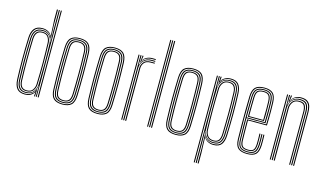

<svg xmlns="http://www.w3.org/2000/svg" viewBox="-108 -1155 2905 1711"><g transform="rotate(15 1344.5 -300.0)"><path d="M277.5 0H268.5V-800H277.5ZM259.2 0H250.8L252.5 -100.2H250.2Q246.5 -59.2 220.5 -34.5Q194.5 -9.8 152.5 -9.8Q110.5 -9.8 90.8 -34.4Q71 -59 69 -107.5Q65.5 -201.2 65.4 -295.1Q65.2 -389 69 -492.5Q70.8 -536.8 91.1 -563.4Q111.5 -590 157.8 -590Q198 -590 222 -565.5Q246 -541 249.8 -502H252L250.2 -609.8V-800H259.2ZM149.2 6.2Q99.2 6.2 76.4 -22.6Q53.5 -51.5 51 -107.2Q47.2 -199.5 47.2 -294.6Q47.2 -389.8 51 -492.2Q53.2 -547.5 77.5 -576.6Q101.8 -605.8 152.5 -605.8Q179.8 -605.8 202.9 -594.2Q226 -582.8 237.5 -559.8H239.8L232.2 -706V-800H241.8V-664.5L247 -537.8H243.5Q233.2 -568 209.8 -582.9Q186.2 -597.8 154.8 -597.8Q104 -597.8 83 -568.1Q62 -538.5 60.2 -492.8Q56.2 -394.5 56.2 -300.8Q56.2 -207 60.2 -107.2Q62.2 -57.8 82.6 -29.8Q103 -1.8 150.8 -1.8Q186 -1.8 211 -19.8Q236 -37.8 244.5 -65.5H246.8L243.2 0H234.8L235 -5.8L237.8 -38.5H236Q210.5 6.2 149.2 6.2ZM156 -17.5Q203.2 -17.5 224.6 -47.1Q246 -76.8 247 -109.8Q249.8 -206.8 250 -301.2Q250.2 -395.8 247 -490.5Q246.2 -512 237.4 -533.1Q228.5 -554.2 209.4 -568.1Q190.2 -582 159 -582Q116.8 -582 98.1 -557.5Q79.5 -533 78.2 -492.5Q75.8 -422.8 75.1 -360.9Q74.5 -299 75.2 -237.4Q76 -175.8 78.2 -107.2Q79.5 -65.5 96.8 -41.5Q114 -17.5 156 -17.5ZM157.8 -25.8Q120.2 -25.8 104.2 -47.5Q88.2 -69.2 87.2 -107.8Q83.8 -212 84 -305.4Q84.2 -398.8 87.2 -492.5Q88.2 -531.2 105.8 -552.8Q123.2 -574.2 160.2 -574.2Q203.2 -574.2 220.2 -547.6Q237.2 -521 238.2 -490.8Q241.2 -396 241.4 -303.1Q241.5 -210.2 238.2 -110Q237.2 -77.8 218.2 -51.8Q199.2 -25.8 157.8 -25.8ZM158 -33.8Q195.5 -33.8 211.9 -57.2Q228.2 -80.8 229.2 -110Q232.5 -211 232.4 -304.8Q232.2 -398.5 229.2 -490.5Q228.2 -518.5 213.4 -542.4Q198.5 -566.2 160.5 -566.2Q127.8 -566.2 112.5 -546.2Q97.2 -526.2 96.2 -492Q93 -396.8 93 -303.5Q93 -210.2 96.2 -108Q97.2 -72.8 111.4 -53.2Q125.5 -33.8 158 -33.8Z M496.8 6Q439.5 6 413.6 -20.1Q387.8 -46.2 386 -105.5Q382.5 -205.5 382.5 -299.4Q382.5 -393.2 386 -494.8Q388.2 -557.2 415.8 -581.6Q443.2 -606 496.8 -606Q554.8 -606 580.1 -579.5Q605.5 -553 607.8 -493.8Q611 -394.2 611.1 -300Q611.2 -205.8 607.8 -104.8Q605.5 -42.8 578 -18.4Q550.5 6 496.8 6ZM496.8 -2Q544.2 -2 570.4 -23.8Q596.5 -45.5 598.5 -104.8Q602 -206 602 -298.8Q602 -391.5 598.5 -493.2Q596.8 -547.5 573.8 -572.8Q550.8 -598 496.8 -598Q445.8 -598 421.2 -574.2Q396.8 -550.5 394.8 -492.2Q391.8 -402 391.6 -306.2Q391.5 -210.5 395 -105Q397 -46.5 422.6 -24.2Q448.2 -2 496.8 -2ZM496.8 -9.8Q448.8 -9.8 427.2 -32.5Q405.8 -55.2 404 -107.5Q401 -197 400.8 -295Q400.5 -393 404 -492.5Q405.8 -546.5 428.2 -568.4Q450.8 -590.2 496.8 -590.2Q541.5 -590.2 564.6 -569.1Q587.8 -548 589.5 -494.2Q592.5 -397.2 592.8 -302.5Q593 -207.8 589.8 -107Q587.8 -53.5 565.4 -31.6Q543 -9.8 496.8 -9.8ZM496.8 -17.8Q538.2 -17.8 558.5 -37.8Q578.8 -57.8 580.5 -107.2Q583.5 -195.2 583.6 -292.2Q583.8 -389.2 580.5 -492Q579 -542.2 558.5 -562.2Q538 -582.2 496.8 -582.2Q455.2 -582.2 435 -562.1Q414.8 -542 413 -492.2Q410.2 -404.8 410 -308Q409.8 -211.2 413 -107.2Q414.8 -56.8 435.6 -37.2Q456.5 -17.8 496.8 -17.8ZM496.8 -25.8Q461.5 -25.8 442.5 -43.2Q423.5 -60.8 422.2 -107.5Q415.8 -298.2 422.2 -491.8Q423.5 -536.8 441.5 -555.5Q459.5 -574.2 496.8 -574.2Q532.2 -574.2 551.1 -556.5Q570 -538.8 571.5 -492Q574.5 -397.2 574.6 -300.5Q574.8 -203.8 571.5 -107.8Q570 -62.2 551.8 -44Q533.5 -25.8 496.8 -25.8ZM496.8 -33.8Q530.2 -33.8 545.6 -51Q561 -68.2 562.2 -108Q565.2 -199 565.5 -293.6Q565.8 -388.2 562.2 -491.8Q561 -534 544.6 -550.1Q528.2 -566.2 496.8 -566.2Q463 -566.2 447.8 -548.8Q432.5 -531.2 431.2 -491.2Q428 -393.8 428 -302Q428 -210.2 431.2 -107.8Q432.5 -66 448.9 -49.9Q465.2 -33.8 496.8 -33.8Z M819.8 6Q762.5 6 736.6 -20.1Q710.8 -46.2 709 -105.5Q705.5 -205.5 705.5 -299.4Q705.5 -393.2 709 -494.8Q711.2 -557.2 738.8 -581.6Q766.2 -606 819.8 -606Q877.8 -606 903.1 -579.5Q928.5 -553 930.8 -493.8Q934 -394.2 934.1 -300Q934.2 -205.8 930.8 -104.8Q928.5 -42.8 901 -18.4Q873.5 6 819.8 6ZM819.8 -2Q867.2 -2 893.4 -23.8Q919.5 -45.5 921.5 -104.8Q925 -206 925 -298.8Q925 -391.5 921.5 -493.2Q919.8 -547.5 896.8 -572.8Q873.8 -598 819.8 -598Q768.8 -598 744.2 -574.2Q719.8 -550.5 717.8 -492.2Q714.8 -402 714.6 -306.2Q714.5 -210.5 718 -105Q720 -46.5 745.6 -24.2Q771.2 -2 819.8 -2ZM819.8 -9.8Q771.8 -9.8 750.2 -32.5Q728.8 -55.2 727 -107.5Q724 -197 723.8 -295Q723.5 -393 727 -492.5Q728.8 -546.5 751.2 -568.4Q773.8 -590.2 819.8 -590.2Q864.5 -590.2 887.6 -569.1Q910.8 -548 912.5 -494.2Q915.5 -397.2 915.8 -302.5Q916 -207.8 912.8 -107Q910.8 -53.5 888.4 -31.6Q866 -9.8 819.8 -9.8ZM819.8 -17.8Q861.2 -17.8 881.5 -37.8Q901.8 -57.8 903.5 -107.2Q906.5 -195.2 906.6 -292.2Q906.8 -389.2 903.5 -492Q902 -542.2 881.5 -562.2Q861 -582.2 819.8 -582.2Q778.2 -582.2 758 -562.1Q737.8 -542 736 -492.2Q733.2 -404.8 733 -308Q732.8 -211.2 736 -107.2Q737.8 -56.8 758.6 -37.2Q779.5 -17.8 819.8 -17.8ZM819.8 -25.8Q784.5 -25.8 765.5 -43.2Q746.5 -60.8 745.2 -107.5Q738.8 -298.2 745.2 -491.8Q746.5 -536.8 764.5 -555.5Q782.5 -574.2 819.8 -574.2Q855.2 -574.2 874.1 -556.5Q893 -538.8 894.5 -492Q897.5 -397.2 897.6 -300.5Q897.8 -203.8 894.5 -107.8Q893 -62.2 874.8 -44Q856.5 -25.8 819.8 -25.8ZM819.8 -33.8Q853.2 -33.8 868.6 -51Q884 -68.2 885.2 -108Q888.2 -199 888.5 -293.6Q888.8 -388.2 885.2 -491.8Q884 -534 867.6 -550.1Q851.2 -566.2 819.8 -566.2Q786 -566.2 770.8 -548.8Q755.5 -531.2 754.2 -491.2Q751 -393.8 751 -302Q751 -210.2 754.2 -107.8Q755.5 -66 771.9 -49.9Q788.2 -33.8 819.8 -33.8Z M1069.2 -535.8 1075 -590.8V-600H1084.5V-595.5L1077.2 -555H1079Q1090.8 -577.5 1115 -589.1Q1139.2 -600.8 1166.2 -600.8Q1179 -600.8 1198.2 -600.2V-592Q1181 -592.5 1166.8 -592.5Q1134.2 -592.5 1109.5 -579Q1084.8 -565.5 1072.2 -535.8ZM1057 0V-600H1066.2V-577.8L1063.5 -512.2H1066.5Q1076.2 -545.5 1101 -564.8Q1125.8 -584 1163.5 -584Q1172.5 -584 1181.9 -583.9Q1191.2 -583.8 1198.2 -583.5V-575.2Q1191 -575.5 1181.4 -575.6Q1171.8 -575.8 1162.5 -575.8Q1128.8 -575.8 1107.6 -561.6Q1086.5 -547.5 1076.5 -526.4Q1066.5 -505.2 1066.5 -484.5V0ZM1039 0V-600H1048V0ZM1075.5 0V-485.2Q1075.5 -516.2 1095.8 -541.5Q1116 -566.8 1159.8 -566.8H1198.2V-558.5H1159.8Q1120.5 -558.5 1102.8 -536.5Q1085 -514.5 1085 -485.5V0Z M1314.2 0V-800H1323.5V0ZM1278 0V-800H1287V0ZM1296 0V-800H1305.2V0Z M1542.5 6Q1485.2 6 1459.4 -20.1Q1433.5 -46.2 1431.8 -105.5Q1428.2 -205.5 1428.2 -299.4Q1428.2 -393.2 1431.8 -494.8Q1434 -557.2 1461.5 -581.6Q1489 -606 1542.5 -606Q1600.5 -606 1625.9 -579.5Q1651.2 -553 1653.5 -493.8Q1656.8 -394.2 1656.9 -300Q1657 -205.8 1653.5 -104.8Q1651.2 -42.8 1623.8 -18.4Q1596.2 6 1542.5 6ZM1542.5 -2Q1590 -2 1616.1 -23.8Q1642.2 -45.5 1644.2 -104.8Q1647.8 -206 1647.8 -298.8Q1647.8 -391.5 1644.2 -493.2Q1642.5 -547.5 1619.5 -572.8Q1596.5 -598 1542.5 -598Q1491.5 -598 1467 -574.2Q1442.5 -550.5 1440.5 -492.2Q1437.5 -402 1437.4 -306.2Q1437.2 -210.5 1440.8 -105Q1442.8 -46.5 1468.4 -24.2Q1494 -2 1542.5 -2ZM1542.5 -9.8Q1494.5 -9.8 1473 -32.5Q1451.5 -55.2 1449.8 -107.5Q1446.8 -197 1446.5 -295Q1446.2 -393 1449.8 -492.5Q1451.5 -546.5 1474 -568.4Q1496.5 -590.2 1542.5 -590.2Q1587.2 -590.2 1610.4 -569.1Q1633.5 -548 1635.2 -494.2Q1638.2 -397.2 1638.5 -302.5Q1638.8 -207.8 1635.5 -107Q1633.5 -53.5 1611.1 -31.6Q1588.8 -9.8 1542.5 -9.8ZM1542.5 -17.8Q1584 -17.8 1604.2 -37.8Q1624.5 -57.8 1626.2 -107.2Q1629.2 -195.2 1629.4 -292.2Q1629.5 -389.2 1626.2 -492Q1624.8 -542.2 1604.2 -562.2Q1583.8 -582.2 1542.5 -582.2Q1501 -582.2 1480.8 -562.1Q1460.5 -542 1458.8 -492.2Q1456 -404.8 1455.8 -308Q1455.5 -211.2 1458.8 -107.2Q1460.5 -56.8 1481.4 -37.2Q1502.2 -17.8 1542.5 -17.8ZM1542.5 -25.8Q1507.2 -25.8 1488.2 -43.2Q1469.2 -60.8 1468 -107.5Q1461.5 -298.2 1468 -491.8Q1469.2 -536.8 1487.2 -555.5Q1505.2 -574.2 1542.5 -574.2Q1578 -574.2 1596.9 -556.5Q1615.8 -538.8 1617.2 -492Q1620.2 -397.2 1620.4 -300.5Q1620.5 -203.8 1617.2 -107.8Q1615.8 -62.2 1597.5 -44Q1579.2 -25.8 1542.5 -25.8ZM1542.5 -33.8Q1576 -33.8 1591.4 -51Q1606.8 -68.2 1608 -108Q1611 -199 1611.2 -293.6Q1611.5 -388.2 1608 -491.8Q1606.8 -534 1590.4 -550.1Q1574 -566.2 1542.5 -566.2Q1508.8 -566.2 1493.5 -548.8Q1478.2 -531.2 1477 -491.2Q1473.8 -393.8 1473.8 -302Q1473.8 -210.2 1477 -107.8Q1478.2 -66 1494.6 -49.9Q1511 -33.8 1542.5 -33.8Z M1797.5 200V61.2L1794.5 -62.2H1797Q1807.8 -32 1832.6 -17.1Q1857.5 -2.2 1888.5 -2.2Q1939 -2.2 1958 -31.8Q1977 -61.2 1979 -107.5Q1983.2 -211.8 1983.1 -303.4Q1983 -395 1979.2 -492.8Q1977.2 -542.5 1957.1 -570.4Q1937 -598.2 1889.2 -598.2Q1853.5 -598.2 1828.2 -580Q1803 -561.8 1794.8 -534.5H1792.5L1796.2 -600H1805V-594.2L1801.5 -561.5H1803.2Q1815 -582.2 1838.5 -594.2Q1862 -606.2 1890.8 -606.2Q1940.8 -606.2 1963.2 -577.4Q1985.8 -548.5 1988.2 -493Q1992.2 -398.8 1992.1 -304.5Q1992 -210.2 1988 -107.8Q1986 -52.5 1963.8 -23.4Q1941.5 5.8 1890.8 5.8Q1863.2 5.8 1839.6 -6Q1816 -17.8 1804.5 -40.2H1802.2L1807 106V200ZM1761.8 200V-600H1770.8V200ZM1779.8 200V-600H1789L1786.8 -499.8H1789Q1792.8 -541 1819.1 -565.6Q1845.5 -590.2 1887.5 -590.2Q1929 -590.2 1948.6 -565.8Q1968.2 -541.2 1970.2 -492.5Q1974 -397.2 1974 -304Q1974 -210.8 1970.2 -107.5Q1968.5 -62.2 1949.8 -36.2Q1931 -10.2 1885.8 -10Q1844.2 -9.8 1819.5 -34.6Q1794.8 -59.5 1789.8 -98H1787.5L1789 7.5V200ZM1884.5 -18Q1926.8 -18 1943.2 -42.6Q1959.8 -67.2 1961 -106.2Q1964.2 -201.8 1964.5 -295.5Q1964.8 -389.2 1961.5 -491.5Q1959.8 -537.5 1941.5 -560Q1923.2 -582.5 1884 -582.5Q1837 -582.5 1815.1 -553.1Q1793.2 -523.8 1792.2 -490.5Q1786.2 -287.8 1792.2 -109.8Q1793.5 -77 1815.4 -47.5Q1837.2 -18 1884.5 -18ZM1883 -25.8Q1840 -25.8 1821 -51.9Q1802 -78 1800.8 -109.2Q1797.8 -201 1797.8 -295.4Q1797.8 -389.8 1800.8 -490Q1802 -522.2 1821 -548.2Q1840 -574.2 1882.2 -574.2Q1919.5 -574.2 1935.2 -552.6Q1951 -531 1952.2 -492.2Q1955.5 -392.5 1955.4 -300.5Q1955.2 -208.5 1952 -107.8Q1950.8 -67.8 1935 -46.8Q1919.2 -25.8 1883 -25.8ZM1882.8 -33.8Q1913.8 -33.8 1927.8 -52.4Q1941.8 -71 1943 -108Q1946.2 -207.8 1946.4 -298.8Q1946.5 -389.8 1943.2 -492Q1942.2 -527.2 1928.2 -546.8Q1914.2 -566.2 1882 -566.2Q1844.5 -566.2 1827.8 -542.6Q1811 -519 1810 -490Q1803.5 -300.8 1810 -109.5Q1811 -80 1828.1 -56.9Q1845.2 -33.8 1882.8 -33.8Z M2201 6Q2144 6 2117.2 -18Q2090.5 -42 2089 -101.2Q2087.5 -161.8 2087 -229.8Q2086.5 -297.8 2087 -366.4Q2087.5 -435 2089.2 -497.5Q2090.8 -554 2116 -580Q2141.2 -606 2200.5 -606Q2253.8 -606 2279.6 -582Q2305.5 -558 2308 -498.8Q2309 -472.5 2309.5 -414.9Q2310 -357.2 2307.2 -285.2H2132.2Q2132.2 -234.5 2132.9 -191.2Q2133.5 -148 2134.5 -103.8Q2135.2 -64.5 2149.5 -49.1Q2163.8 -33.8 2201 -33.8Q2235 -33.8 2248 -47.9Q2261 -62 2262.8 -103.5Q2263.5 -120.8 2263.2 -145.9Q2263 -171 2261.8 -199.2H2270.8Q2272 -170 2272.2 -145.6Q2272.5 -121.2 2271.8 -103Q2269.8 -58 2254.4 -41.9Q2239 -25.8 2201 -25.8Q2159.5 -25.8 2142.9 -42.9Q2126.2 -60 2125.2 -103Q2124.2 -141.8 2123.8 -193.8Q2123.2 -245.8 2123.2 -293.2H2298.5Q2301 -363 2300.5 -417.9Q2300 -472.8 2299 -498.8Q2296.8 -556.2 2271.8 -577.1Q2246.8 -598 2200.5 -598Q2144.8 -598 2122.2 -573.5Q2099.8 -549 2098.2 -497Q2095.8 -403 2095.8 -298.2Q2095.8 -193.5 2098 -101.8Q2099.5 -46.2 2123.8 -24.1Q2148 -2 2201 -2Q2252.5 -2 2274.5 -24Q2296.5 -46 2299 -101.8Q2299.8 -118.5 2299.6 -144.8Q2299.5 -171 2298 -199.2H2307.2Q2308.2 -173.8 2308.6 -147.5Q2309 -121.2 2308.2 -101.2Q2305.5 -42.5 2281.4 -18.2Q2257.2 6 2201 6ZM2201 -9.8Q2151 -9.8 2129.8 -30.5Q2108.5 -51.2 2107.2 -102Q2105.5 -165.5 2105 -234.9Q2104.5 -304.2 2105.1 -371.6Q2105.8 -439 2107.2 -496.2Q2108.5 -548.5 2130.6 -569.4Q2152.8 -590.2 2200.5 -590.2Q2244.2 -590.2 2266 -570.4Q2287.8 -550.5 2290 -497.8Q2290.8 -477 2291.4 -424Q2292 -371 2289.5 -301.2H2114Q2114 -244 2114.5 -199.4Q2115 -154.8 2116 -102.8Q2116.8 -56.2 2135.2 -37Q2153.8 -17.8 2201 -17.8Q2244 -17.8 2261.2 -36Q2278.5 -54.2 2280.8 -102.5Q2281.5 -120 2281.4 -145.1Q2281.2 -170.2 2279.8 -199.2H2289Q2291.8 -143.8 2290 -102.2Q2287.5 -49.8 2268 -29.8Q2248.5 -9.8 2201 -9.8ZM2114 -309H2280.8Q2282.8 -370 2282.2 -423Q2281.8 -476 2280.8 -497.2Q2278.8 -545 2260.1 -563.6Q2241.5 -582.2 2200.5 -582.2Q2157 -582.2 2137.2 -563.4Q2117.5 -544.5 2116.2 -496Q2115.2 -459.8 2114.8 -410.1Q2114.2 -360.5 2114 -309ZM2123.2 -317Q2123.2 -358.8 2123.8 -403.1Q2124.2 -447.5 2125.5 -495.8Q2126.5 -539.5 2143.5 -556.9Q2160.5 -574.2 2200.5 -574.2Q2237.2 -574.2 2253.6 -557.6Q2270 -541 2271.8 -497Q2272.5 -477.8 2273.1 -429.9Q2273.8 -382 2271.5 -317ZM2132.5 -325H2262.8Q2264.5 -383 2264 -430.6Q2263.5 -478.2 2262.8 -496.8Q2261 -537 2246.8 -551.6Q2232.5 -566.2 2200.5 -566.2Q2164.5 -566.2 2149.9 -550.8Q2135.2 -535.2 2134.5 -495.5Q2133.5 -455 2133 -414.5Q2132.5 -374 2132.5 -325Z M2624.8 0V-492.8Q2624.8 -519.8 2618.5 -543.8Q2612.2 -567.8 2593.1 -582.8Q2574 -597.8 2535.2 -597.8Q2469 -597.8 2442.8 -535.8H2439.8L2444.8 -600H2454V-595L2447.8 -555H2449.5Q2461.8 -578.5 2484.9 -592.4Q2508 -606.2 2537.2 -606.2Q2581.8 -606.2 2602.1 -588Q2622.5 -569.8 2628.2 -543.6Q2634 -517.5 2634 -494V0ZM2409.5 0V-600H2418.5V0ZM2427.5 0V-600H2436.8L2434 -512.2H2437Q2446.2 -545.8 2471 -567.6Q2495.8 -589.5 2533.5 -589.2Q2581 -589.2 2598.4 -563.9Q2615.8 -538.5 2615.8 -492.5V0H2606.5V-491.8Q2606.5 -534.2 2590.9 -557.6Q2575.2 -581 2531 -581Q2498.5 -581 2477.6 -565.8Q2456.8 -550.5 2446.9 -528.1Q2437 -505.8 2437 -484.5V0ZM2446 0V-485.2Q2446 -516 2465.8 -544Q2485.5 -572 2529.8 -572Q2573 -572 2585.2 -547.9Q2597.5 -523.8 2597.5 -490.5V0H2588.5V-490Q2588.5 -518.2 2578.4 -541Q2568.2 -563.8 2528.8 -563.8Q2490 -563.8 2472.8 -539Q2455.5 -514.2 2455.5 -485.5V0Z"/></g></svg>

Font: Big Shoulders Inline Display Light
Style: Regular
Weight: 300
Designer: Patric King
Foundry: XO Type Co
Version: Version 1.000